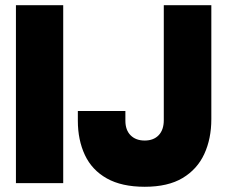

<svg xmlns="http://www.w3.org/2000/svg" viewBox="-20 -701 868 735"><path d="M222 0H41V-681H222ZM534 -163Q568 -163 587.5 -183.5Q607 -204 607 -241V-681H789V-245Q789 -170 762 -111.5Q735 -53 679 -19.5Q623 14 534 14Q446 14 389 -18Q332 -50 305 -107.5Q278 -165 278 -239V-276H460V-239Q460 -203 480 -183Q500 -163 534 -163Z"/></svg>

Font: Gabarito Black
Style: Regular
Weight: 900
Designer: Leandro Assis / Alvaro Franca / Felipe Casaprima
Foundry: Naipe Foundry
Version: Version 1.000